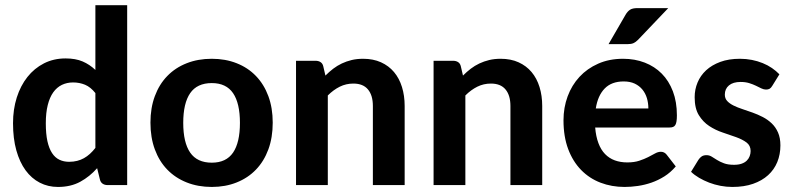

<svg xmlns="http://www.w3.org/2000/svg" viewBox="-20 -722 3090 749"><path d="M399.4 0Q388.2 0 380.1 -5.6Q372.1 -11.2 369.6 -22.5L358.9 -65.9Q330.1 -33.2 293 -12.9Q255.9 7.3 206.1 7.3Q167.5 7.3 135.3 -9.3Q103 -25.9 79.8 -57.6Q56.6 -89.4 43.7 -135.5Q30.8 -181.6 30.8 -241.2Q30.8 -295.4 45.4 -341.6Q60.1 -387.7 86.9 -421.6Q113.8 -455.6 151.6 -474.9Q189.5 -494.1 235.8 -494.1Q274.9 -494.1 302.5 -482.2Q330.1 -470.2 352.1 -449.2V-701.7H476.1V0ZM249.5 -90.8Q266.6 -90.8 281 -94.5Q295.4 -98.1 307.6 -105Q319.8 -111.8 330.8 -121.8Q341.8 -131.8 352.1 -145V-358.9Q333.5 -382.3 311.8 -391.4Q290 -400.4 265.1 -400.4Q241.2 -400.4 221.4 -390.9Q201.7 -381.3 187.7 -361.8Q173.8 -342.3 166.3 -312.3Q158.7 -282.2 158.7 -241.2Q158.7 -199.7 165 -171.1Q171.4 -142.6 183.1 -124.8Q194.8 -106.9 211.7 -98.9Q228.5 -90.8 249.5 -90.8Z M806.2 -492.7Q859.4 -492.7 903.3 -475.3Q947.3 -458 978.5 -425.5Q1009.8 -393.1 1026.9 -346.9Q1043.9 -300.8 1043.9 -243.7Q1043.9 -185.5 1026.9 -139.2Q1009.8 -92.8 978.5 -60.3Q947.3 -27.8 903.3 -10.3Q859.4 7.3 806.2 7.3Q752.4 7.3 708.3 -10.3Q664.1 -27.8 632.6 -60.3Q601.1 -92.8 584 -139.2Q566.9 -185.5 566.9 -243.7Q566.9 -300.8 584 -346.9Q601.1 -393.1 632.6 -425.5Q664.1 -458 708.3 -475.3Q752.4 -492.7 806.2 -492.7ZM806.2 -87.4Q862.3 -87.4 889.2 -126.7Q916 -166 916 -242.7Q916 -319.3 889.2 -358.6Q862.3 -397.9 806.2 -397.9Q749 -397.9 721.9 -358.6Q694.8 -319.3 694.8 -242.7Q694.8 -166 721.9 -126.7Q749 -87.4 806.2 -87.4Z M1134.8 0V-484.9H1210.9Q1222.7 -484.9 1230.7 -479.5Q1238.8 -474.1 1241.2 -462.9L1249.5 -427.2Q1264.2 -441.9 1279.8 -453.9Q1295.4 -465.8 1313.5 -474.4Q1331.5 -482.9 1351.8 -487.8Q1372.1 -492.7 1396.5 -492.7Q1436 -492.7 1466.3 -479Q1496.6 -465.3 1517.1 -440.9Q1537.6 -416.5 1548.1 -382.6Q1558.6 -348.6 1558.6 -308.6V0H1434.6V-308.6Q1434.6 -350.1 1415.5 -373Q1396.5 -396 1358.4 -396Q1330.1 -396 1305.4 -383.8Q1280.8 -371.6 1258.8 -349.6V0Z M1671.4 0V-484.9H1747.6Q1759.3 -484.9 1767.3 -479.5Q1775.4 -474.1 1777.8 -462.9L1786.1 -427.2Q1800.8 -441.9 1816.4 -453.9Q1832 -465.8 1850.1 -474.4Q1868.2 -482.9 1888.4 -487.8Q1908.7 -492.7 1933.1 -492.7Q1972.7 -492.7 2002.9 -479Q2033.2 -465.3 2053.7 -440.9Q2074.2 -416.5 2084.7 -382.6Q2095.2 -348.6 2095.2 -308.6V0H1971.2V-308.6Q1971.2 -350.1 1952.1 -373Q1933.1 -396 1895 -396Q1866.7 -396 1842 -383.8Q1817.4 -371.6 1795.4 -349.6V0Z M2178.2 0ZM2410.6 -492.7Q2456.5 -492.7 2495.1 -477.8Q2533.7 -462.9 2561.5 -434.8Q2589.4 -406.7 2605 -365.7Q2620.6 -324.7 2620.6 -272Q2620.6 -257.8 2619.1 -248.8Q2617.7 -239.7 2614.5 -234.4Q2611.3 -229 2605.7 -226.8Q2600.1 -224.6 2591.8 -224.6H2301.8Q2304.7 -189.5 2314.5 -163.6Q2324.2 -137.7 2340.3 -121.1Q2356.4 -104.5 2378.4 -96.4Q2400.4 -88.4 2427.2 -88.4Q2454.1 -88.4 2473.9 -95Q2493.7 -101.6 2508.5 -109.1Q2523.4 -116.7 2535.2 -123.3Q2546.9 -129.9 2558.1 -129.9Q2571.8 -129.9 2580.6 -118.7L2616.2 -72.8Q2596.2 -49.3 2571.8 -33.9Q2547.4 -18.6 2521.2 -9.5Q2495.1 -0.5 2468.3 3.4Q2441.4 7.3 2416.5 7.3Q2366.2 7.3 2322.8 -9.3Q2279.3 -25.9 2247.1 -58.8Q2214.8 -91.8 2196.5 -140.4Q2178.2 -189 2178.2 -252.9Q2178.2 -302.2 2194.3 -345.9Q2210.4 -389.6 2240.5 -422.1Q2270.5 -454.6 2313.5 -473.6Q2356.4 -492.7 2410.6 -492.7ZM2413.1 -404.3Q2365.7 -404.3 2338.9 -376.7Q2312 -349.1 2304.2 -298.8H2509.3Q2509.3 -319.8 2503.7 -338.9Q2498 -357.9 2486.1 -372.6Q2474.1 -387.2 2456.1 -395.8Q2438 -404.3 2413.1 -404.3ZM2586.9 -690.4 2469.2 -566.9Q2460 -557.6 2451.2 -553.7Q2442.4 -549.8 2428.2 -549.8H2354L2420.4 -664.6Q2427.7 -677.2 2437.5 -683.8Q2447.3 -690.4 2466.8 -690.4Z M2992.7 -387.2Q2987.8 -378.9 2982.2 -375.7Q2976.6 -372.6 2968.3 -372.6Q2959.5 -372.6 2950 -377.2Q2940.4 -381.8 2929 -387.5Q2917.5 -393.1 2902.8 -397.7Q2888.2 -402.3 2869.1 -402.3Q2839.8 -402.3 2823.7 -388.9Q2807.6 -375.5 2807.6 -353Q2807.6 -337.9 2816.9 -327.9Q2826.2 -317.9 2841.6 -310.3Q2856.9 -302.7 2876.2 -296.4Q2895.5 -290 2916 -282.7Q2936.5 -275.4 2955.8 -265.4Q2975.1 -255.4 2990.5 -240.7Q3005.9 -226.1 3015.1 -205.1Q3024.4 -184.1 3024.4 -154.8Q3024.4 -119.6 3012.2 -89.8Q3000 -60.1 2976.3 -38.6Q2952.6 -17.1 2917.7 -4.9Q2882.8 7.3 2836.9 7.3Q2813.5 7.3 2790.5 2.9Q2767.6 -1.5 2746.6 -9.5Q2725.6 -17.6 2707.3 -28.3Q2689 -39.1 2675.8 -51.8L2704.6 -98.6Q2710 -106.9 2717.3 -111.8Q2724.6 -116.7 2736.3 -116.7Q2747.1 -116.7 2756.6 -110.8Q2766.1 -105 2777.3 -97.9Q2788.6 -90.8 2804.2 -85Q2819.8 -79.1 2843.3 -79.1Q2860.8 -79.1 2873.3 -83.5Q2885.7 -87.9 2893.3 -95.5Q2900.9 -103 2904.5 -112.8Q2908.2 -122.6 2908.2 -132.8Q2908.2 -154.3 2892.1 -166.3Q2876 -178.2 2851.6 -187Q2827.1 -195.8 2799.1 -205.1Q2771 -214.4 2746.6 -230.5Q2722.2 -246.6 2706.1 -272.9Q2689.9 -299.3 2689.9 -342.8Q2689.9 -373 2701.2 -400.1Q2712.4 -427.2 2734.6 -447.8Q2756.8 -468.3 2789.8 -480.5Q2822.8 -492.7 2866.7 -492.7Q2890.6 -492.7 2913.1 -488.3Q2935.5 -483.9 2955.3 -475.8Q2975.1 -467.8 2991.5 -456.5Q3007.8 -445.3 3020.5 -432.1Z"/></svg>

Font: Carlito
Style: Bold
Weight: 700
Designer: Lukasz Dziedzic
Foundry: tyPoland Lukasz Dziedzic
Version: Version 1.104